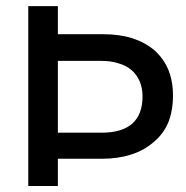

<svg xmlns="http://www.w3.org/2000/svg" viewBox="-20 -620 621 640"><path d="M172.9 -599.6Q148.4 -599.6 74.2 -599.6Q74.2 -562.5 74.2 -450.2Q74.2 -337.9 74.2 0Q98.6 0 172.9 0Q172.9 -22.5 172.9 -90.8Q210 -90.8 319.3 -90.8Q373 -90.8 416 -104.5Q460 -118.2 492.2 -146.5Q524.4 -172.9 541 -211.9Q556.6 -251 556.6 -301.8Q556.6 -349.6 541 -387.7Q525.4 -424.8 495.1 -452.1Q463.9 -478.5 421.9 -492.2Q378.9 -505.9 325.2 -505.9Q274.4 -505.9 172.9 -505.9Q172.9 -529.3 172.9 -599.6ZM455.1 -298.8Q455.1 -238.3 420.9 -208Q386.7 -177.7 318.4 -177.7Q269.5 -177.7 172.9 -177.7Q172.9 -237.3 172.9 -417Q209 -417 318.4 -417Q349.6 -417 374 -409.2Q399.4 -402.3 418 -386.7Q435.5 -372.1 445.3 -349.6Q455.1 -327.1 455.1 -298.8Z"/></svg>

Font: TextaAlt
Style: Bold
Weight: 400
Designer: Daniel Hernandez & Miguel Hernandez
Version: Version 1.005;com.myfonts.easy.latinotype.texta.alt-bold.wfk